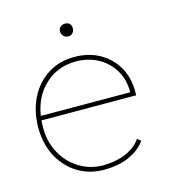

<svg xmlns="http://www.w3.org/2000/svg" viewBox="-90 -633 661 727"><g transform="rotate(-15 240.0 -269.5)"><path d="M401 -241Q402 -289 380 -326.5Q358 -364 319.5 -385.5Q281 -407 230 -407Q159 -406 110.5 -360.5Q62 -315 51 -242ZM230 17Q173 17 127.5 -11Q82 -39 56 -88.5Q30 -138 30 -203Q31 -268 56.5 -318Q82 -368 127 -396.5Q172 -425 230 -425Q286 -425 328.5 -401.5Q371 -378 395.5 -336.5Q420 -295 420 -241V-224L49 -225L48 -203Q46 -148 69 -102Q92 -56 134.5 -28.5Q177 -1 230 0Q286 -1 324 -18.5Q362 -36 380 -64L394 -53Q373 -22 331 -2.5Q289 17 230 17ZM230 -506Q219 -506 211.5 -513.5Q204 -521 204 -532Q204 -543 211.5 -549.5Q219 -556 230 -556Q241 -556 247.5 -549.5Q254 -543 254 -532Q254 -521 247.5 -513.5Q241 -506 230 -506Z"/></g></svg>

Font: Grandiflora One
Style: Regular
Weight: 400
Designer: Haesung Cho
Foundry: JAMO
Version: Version 1.000; ttfautohint (v1.8.4.7-5d5b);gftools[0.9.28]